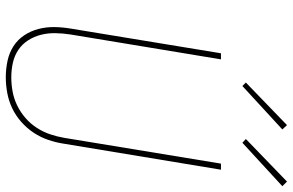

<svg xmlns="http://www.w3.org/2000/svg" viewBox="-194 -809 1011 663"><g transform="rotate(90 311.5 -477.5)"><path d="M247 8Q218 8 190 2Q162 -4 139.5 -18.5Q117 -33 102 -55.5Q87 -78 80 -105Q73 -132 73.5 -160.5Q74 -189 79 -218L164 -735H185L99 -215Q95 -189 94.5 -163.5Q94 -138 100 -114Q106 -90 119 -69.5Q132 -49 152 -35.5Q172 -22 196.5 -16.5Q221 -11 247 -11Q271 -11 296 -15.5Q321 -20 344.5 -31.5Q368 -43 388 -60.5Q408 -78 422 -100Q436 -122 444 -146Q452 -170 456 -194L545 -735H566L476 -191Q472 -165 463 -138.5Q454 -112 438.5 -88.5Q423 -65 401 -45.5Q379 -26 353.5 -14Q328 -2 300.5 3Q273 8 247 8ZM473 -809 460 -821 607 -963 623 -947ZM277 -809 265 -821 412 -963 427 -947Z"/></g></svg>

Font: Iosevka SS04 Th Ex Obl
Style: Regular
Weight: 100
Width: 7
Italic angle: -9°
Monospace: yes
Designer: Belleve Invis
Foundry: Belleve Invis
Version: Version 19.0.0; ttfautohint (v1.8.4)